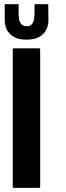

<svg xmlns="http://www.w3.org/2000/svg" viewBox="-20 -913 320 931"><path d="M174.8 -673.8Q174.8 -589.8 174.8 -422.9Q174.8 -284.2 174.8 -6.8Q174.8 -4.9 173.8 -2.9Q171.9 -2 169.9 -2Q128.9 -2 46.9 -2Q44.9 -2 43 -2.9Q42 -4.9 42 -6.8Q42 -89.8 42 -256.8Q42 -396.5 42 -673.8Q42 -675.8 43 -677.7Q44.9 -678.7 46.9 -678.7Q87.9 -678.7 169.9 -678.7Q171.9 -678.7 173.8 -677.7Q174.8 -675.8 174.8 -673.8ZM214.8 -826.2Q214.8 -823.2 214.8 -818.4Q214.8 -809.6 213.9 -800.8Q211.9 -792 210 -782.2Q207 -773.4 202.1 -765.6Q198.2 -757.8 192.4 -751Q185.5 -744.1 177.7 -738.3Q169.9 -733.4 159.2 -728.5Q148.4 -724.6 135.7 -722.7Q124 -720.7 109.4 -720.7Q93.8 -720.7 81.1 -722.7Q68.4 -724.6 58.6 -728.5Q48.8 -732.4 40 -738.3Q32.2 -744.1 26.4 -751Q19.5 -757.8 14.6 -765.6Q9.8 -773.4 7.8 -782.2Q5.9 -792 3.9 -800.8Q2.9 -809.6 2.9 -818.4Q2.9 -836.9 2.9 -875Q2.9 -880.9 2.9 -892.6Q25.4 -892.6 70.3 -892.6Q70.3 -886.7 70.3 -879.9Q70.3 -873 70.3 -864.3Q70.3 -853.5 70.3 -841.8Q71.3 -829.1 72.3 -824.2Q72.3 -818.4 74.2 -812.5Q76.2 -806.6 79.1 -802.7Q81.1 -797.9 84 -794.9Q86.9 -792 90.8 -790Q94.7 -788.1 99.6 -787.1Q103.5 -786.1 109.4 -786.1Q114.3 -786.1 119.1 -786.1Q123 -787.1 127 -790Q130.9 -792 133.8 -794.9Q136.7 -797.9 138.7 -802.7Q141.6 -807.6 143.6 -812.5Q145.5 -818.4 145.5 -824.2Q146.5 -830.1 147.5 -841.8Q147.5 -853.5 147.5 -864.3Q147.5 -872.1 147.5 -879.9Q147.5 -886.7 147.5 -892.6Q169.9 -892.6 213.9 -892.6Q213.9 -870.1 214.8 -826.2Z"/></svg>

Font: Typeface
Style: Regular
Weight: 400
Version: Version 1.0